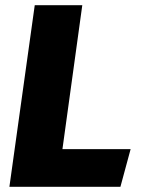

<svg xmlns="http://www.w3.org/2000/svg" viewBox="-20 -715 550 735"><path d="M295 -695H113L16 0H441L480 -144H219Z"/></svg>

Font: Fira Sans ExtraBold
Style: Italic
Weight: 800
Italic angle: -8°
Designer: bBox Type GmbH & Carrois Corporate GbR & Edenspiekermann AG
Foundry: bBox Type GmbH & Carrois Corporate GbR & Edenspiekermann AG
Version: Version 4.301;PS 004.301;hotconv 1.0.88;makeotf.lib2.5.64775